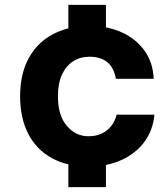

<svg xmlns="http://www.w3.org/2000/svg" viewBox="-20 -675 690 792"><path d="M262 -528V-655H417V-528ZM262 97V-20H417V97ZM345 12Q257 12 193.5 -23Q130 -58 96.5 -123Q63 -188 63 -278Q63 -370 98.5 -435Q134 -500 198.5 -534Q263 -568 349 -568Q425 -568 483.5 -541Q542 -514 576.5 -465.5Q611 -417 614 -350H458Q450 -396 422.5 -418.5Q395 -441 349 -441Q311 -441 281.5 -422Q252 -403 235.5 -367Q219 -331 219 -278Q219 -199 255.5 -156Q292 -113 345 -113Q376 -113 399.5 -124Q423 -135 439 -155.5Q455 -176 461 -202H617Q611 -137 575 -89Q539 -41 480 -14.5Q421 12 345 12Z"/></svg>

Font: Azeret Mono Thin
Style: Bold
Weight: 700
Version: Version 1.002